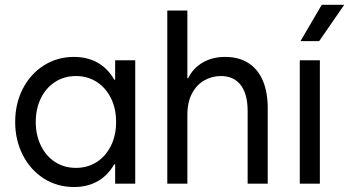

<svg xmlns="http://www.w3.org/2000/svg" viewBox="-20 -750 1426 784"><path d="M282.2 13.7Q213.9 13.7 159.2 -21Q104.5 -55.7 73.2 -116.7Q42 -177.7 42 -252Q42 -327.1 73.2 -387.7Q104.5 -448.2 159.2 -482.9Q213.9 -517.6 282.2 -517.6Q345.7 -517.6 391.1 -486.3Q436.5 -455.1 460.4 -395.5Q484.4 -335.9 484.4 -252L434.6 -424.8H496.1V-79.1H434.6L484.4 -252Q484.4 -168 460.4 -108.4Q436.5 -48.8 391.1 -17.6Q345.7 13.7 282.2 13.7ZM454.1 -252Q454.1 -306.6 433.1 -349.1Q412.1 -391.6 375 -415.5Q337.9 -439.5 290 -439.5Q242.2 -439.5 205.1 -415.5Q168 -391.6 147 -349.1Q126 -306.6 126 -252Q126 -198.2 147 -155.3Q168 -112.3 205.1 -88.4Q242.2 -64.5 290 -64.5Q337.9 -64.5 375 -88.4Q412.1 -112.3 433.1 -154.8Q454.1 -197.3 454.1 -252ZM450.2 0V-101.6L471.7 -252L450.2 -385.7V-503.9H532.2V0Z M663.1 -707H745.1V0H663.1ZM881.8 -439.5Q845.7 -439.5 814.5 -421.9Q783.2 -404.3 764.2 -368.7Q745.1 -333 745.1 -281.2L733.4 -359.4V-430.7H760.7L733.4 -359.4Q733.4 -406.2 754.4 -441.9Q775.4 -477.5 813 -497.6Q850.6 -517.6 899.4 -517.6Q955.1 -517.6 994.1 -492.7Q1033.2 -467.8 1053.2 -420.9Q1073.2 -374 1073.2 -308.6V0H991.2V-296.9Q991.2 -366.2 962.9 -402.8Q934.6 -439.5 881.8 -439.5Z M1204.1 -503.9H1286.1V0H1204.1ZM1385.7 -730.5H1293.9L1207 -582H1283.2Z"/></svg>

Font: Wanted Sans Variable
Style: Regular
Weight: 400
Designer: Original Design by Kil Hyung-jin and Kang Hanbin, Wanted Lab, Inc; Hangeul from Source Han Sans by Jang Soo-young and Ka
Foundry: Wanted Lab, Inc.
Version: Version 1.003;Glyphs 3.2 (3227)